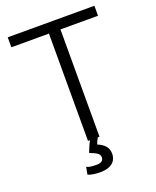

<svg xmlns="http://www.w3.org/2000/svg" viewBox="-160 -786 867 1066"><g transform="rotate(-20 274.0 -253.0)"><path d="M18 -693V-634H240V0H252C241 19 230 46 223 65C263 81 281 89 281 112C281 131 267 141 240 141C213 141 196 139 181 132L173 175C185 182 217 187 244 187C324 187 342 145 342 112C342 73 318 52 281 36C285 25 291 12 298 0H308V-634H530V-693Z"/></g></svg>

Font: Repo Light
Style: Regular
Weight: 300
Designer: Stefan Peev
Foundry: Context Ltd
Version: Version 001.502